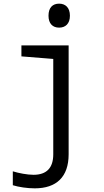

<svg xmlns="http://www.w3.org/2000/svg" viewBox="-20 -784 570 1049"><path d="M303 -633C337 -633 362 -654 362 -698C362 -743 337 -764 303 -764C268 -764 245 -743 245 -698C245 -655 268 -633 303 -633ZM170 245C288 245 355 183 355 59V-536H97V-476L271 -462V59C271 133 235 171 163 171C129 171 82 162 50 152V228C82 238 129 245 170 245Z"/></svg>

Font: Noto Sans Mono Condensed
Style: Regular
Weight: 400
Width: 3
Designer: Monotype Design Team
Foundry: Monotype Imaging Inc.
Version: Version 2.014